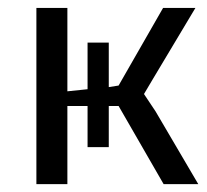

<svg xmlns="http://www.w3.org/2000/svg" viewBox="-20 -467 526 487"><path d="M202.1 -198.2H150.9V0H72.3V-446.8H150.9V-235.4L202.1 -240.7V-358.9H255.9V-246.1L280.8 -250L393.6 -446.8H475.6L368.7 -268.1L345.2 -228.5L374.5 -184.6L482.9 0H395L280.8 -198.2H255.9V-93.8H202.1Z"/></svg>

Font: PT Astra Sans
Style: Regular
Weight: 400
Designer: A.Korolkova, I. Chaeva
Foundry: ParaType Ltd
Version: Version 1.001; ttfautohint (v1.6)